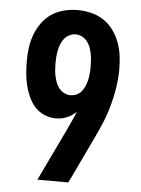

<svg xmlns="http://www.w3.org/2000/svg" viewBox="-53 -785 606 827"><g transform="rotate(5 250.0 -371.5)"><path d="M140 0 251 -232Q259 -250 268 -269Q277 -288 284 -307Q267 -289 244 -279.5Q221 -270 196 -270Q170 -270 145.5 -280.5Q121 -291 104 -310.5Q87 -330 76.5 -354Q66 -378 60 -403.5Q54 -429 52 -455Q50 -481 50 -507Q50 -536 54 -565Q58 -594 68.5 -621.5Q79 -649 96.5 -673Q114 -697 138.5 -713Q163 -729 192 -736Q221 -743 250 -743Q279 -743 308 -736Q337 -729 361.5 -713Q386 -697 403.5 -673Q421 -649 431.5 -621.5Q442 -594 446 -565Q450 -536 450 -507Q450 -465 443.5 -423.5Q437 -382 425.5 -341.5Q414 -301 397.5 -262.5Q381 -224 363 -187L274 0ZM250 -375Q263 -375 275 -380Q287 -385 295.5 -394.5Q304 -404 309.5 -415.5Q315 -427 318.5 -439.5Q322 -452 323.5 -464.5Q325 -477 326 -490V-507Q326 -521 325 -535Q324 -549 321 -563Q318 -577 313 -590Q308 -603 299 -614Q290 -625 277 -631.5Q264 -638 250 -638Q236 -638 223 -631.5Q210 -625 201 -614Q192 -603 187 -590Q182 -577 179 -563Q176 -549 175 -535Q174 -521 174 -507Q174 -493 175 -478.5Q176 -464 179 -450.5Q182 -437 187 -423.5Q192 -410 201 -399Q210 -388 223 -381.5Q236 -375 250 -375Z"/></g></svg>

Font: Iosevka Extrabold
Style: Regular
Weight: 800
Monospace: yes
Designer: Belleve Invis
Foundry: Belleve Invis
Version: Version 32.5.0; ttfautohint (v1.8.4)